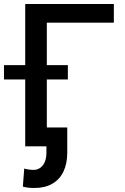

<svg xmlns="http://www.w3.org/2000/svg" viewBox="-53 -727 623 954"><path d="M512.7 -614.3H179.7V-403.3H284.2V-332H179.7V-93.8H281.2V32.2Q281.2 85.4 262.5 125Q243.7 164.6 207 185.8Q170.4 207 119.1 207Q101.1 207 87.9 205.6Q74.7 204.1 60.5 200.2L67.4 110.4Q75.2 113.3 89.6 115.2Q104 117.2 113.3 117.2Q141.6 117.2 159.7 94.5Q177.7 71.8 177.7 32.2V0H72.3V-332H-33.2V-403.3H72.3V-707H512.7Z"/></svg>

Font: Pretendard Std Medium
Style: Regular
Weight: 500
Designer: Base glyphs from Inter by Rasmus Andersson; Hangeul glyphs from Noto Sans CJK(Source Han Sans) by Jang Soo-young and Kan
Foundry: Kil Hyung-jin
Version: Version 1.309